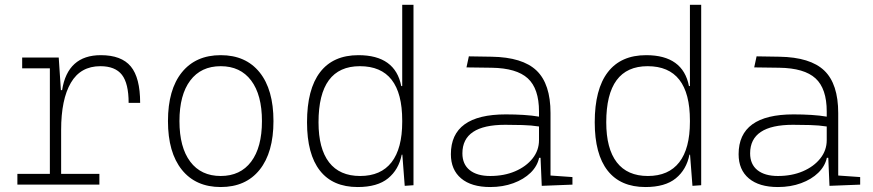

<svg xmlns="http://www.w3.org/2000/svg" viewBox="-20 -752 3556 782"><path d="M229 -222.7V-43.9H384.8V0H50.8V-43.9H183.1V-473.6H70.3V-517.6H219.2L228 -384.8H232.9Q255.4 -527.3 390.6 -527.3Q474.6 -527.3 512.7 -481.4Q550.8 -435.5 550.8 -333H503.9Q503.9 -412.1 476.6 -447.3Q449.2 -482.4 388.7 -482.4Q308.1 -482.4 268.6 -414.8Q229 -347.2 229 -222.7Z M878.9 9.8Q777.3 9.8 720.7 -60.5Q664.1 -130.9 664.1 -258.8Q664.1 -387.2 720.7 -457.3Q777.3 -527.3 878.9 -527.3Q981 -527.3 1037.4 -457.3Q1093.8 -387.2 1093.8 -258.8Q1093.8 -130.9 1037.4 -60.5Q981 9.8 878.9 9.8ZM878.9 -35.2Q959 -35.2 1002.9 -93.5Q1046.9 -151.9 1046.9 -258.8Q1046.9 -365.7 1002.9 -424.1Q959 -482.4 878.9 -482.4Q798.8 -482.4 754.9 -424.1Q710.9 -365.7 710.9 -258.8Q710.9 -151.9 754.9 -93.5Q798.8 -35.2 878.9 -35.2Z M1437 9.8Q1335.4 9.8 1283 -57.1Q1230.5 -124 1230.5 -253.9Q1230.5 -388.7 1283.7 -458Q1336.9 -527.3 1439.9 -527.3Q1589.8 -527.3 1614.3 -401.4H1618.2V-732.4H1664.1V2.4L1628.4 4.9L1618.7 -122.1H1616.2Q1604 -61 1560.5 -25.6Q1517.1 9.8 1437 9.8ZM1618.2 -255.9V-261.2Q1618.2 -482.4 1445.8 -482.4Q1277.3 -482.4 1277.3 -253.9Q1277.3 -146.5 1320.3 -90.8Q1363.3 -35.2 1446.8 -35.2Q1531.2 -35.2 1574.7 -91.1Q1618.2 -147 1618.2 -255.9Z M2186.5 4.9 2181.6 -109.4H2175.8Q2168.5 -75.2 2140.9 -48.3Q2113.3 -21.5 2070.8 -5.9Q2028.3 9.8 1976.6 9.8Q1899.9 9.8 1858.2 -25.4Q1816.4 -60.5 1816.4 -124Q1816.4 -286.1 2040 -286.1Q2078.1 -286.1 2113 -283.9Q2147.9 -281.7 2175.3 -276.9V-297.9Q2175.3 -391.1 2129.6 -432.9Q2084 -474.6 1982.4 -476.1L1879.9 -477.5L1889.6 -522.5L1982.4 -521Q2108.4 -519 2165.3 -464.6Q2222.2 -410.2 2222.2 -291.5V-37.1L2311.5 -30.8V0ZM2175.3 -236.8Q2144.5 -241.7 2107.7 -242.7Q2070.8 -243.7 2037.6 -243.7Q1863.3 -243.7 1863.3 -127.4Q1863.3 -83 1893.1 -59.1Q1922.9 -35.2 1976.6 -35.2Q2033.2 -35.2 2078.1 -54.4Q2123 -73.7 2149.2 -106.7Q2175.3 -139.6 2175.3 -181.2Z M2608.9 9.8Q2507.3 9.8 2454.8 -57.1Q2402.3 -124 2402.3 -253.9Q2402.3 -388.7 2455.6 -458Q2508.8 -527.3 2611.8 -527.3Q2761.7 -527.3 2786.1 -401.4H2790V-732.4H2835.9V2.4L2800.3 4.9L2790.5 -122.1H2788.1Q2775.9 -61 2732.4 -25.6Q2689 9.8 2608.9 9.8ZM2790 -255.9V-261.2Q2790 -482.4 2617.7 -482.4Q2449.2 -482.4 2449.2 -253.9Q2449.2 -146.5 2492.2 -90.8Q2535.2 -35.2 2618.7 -35.2Q2703.1 -35.2 2746.6 -91.1Q2790 -147 2790 -255.9Z M3358.4 4.9 3353.5 -109.4H3347.7Q3340.3 -75.2 3312.7 -48.3Q3285.2 -21.5 3242.7 -5.9Q3200.2 9.8 3148.4 9.8Q3071.8 9.8 3030 -25.4Q2988.3 -60.5 2988.3 -124Q2988.3 -286.1 3211.9 -286.1Q3250 -286.1 3284.9 -283.9Q3319.8 -281.7 3347.2 -276.9V-297.9Q3347.2 -391.1 3301.5 -432.9Q3255.9 -474.6 3154.3 -476.1L3051.8 -477.5L3061.5 -522.5L3154.3 -521Q3280.3 -519 3337.2 -464.6Q3394 -410.2 3394 -291.5V-37.1L3483.4 -30.8V0ZM3347.2 -236.8Q3316.4 -241.7 3279.5 -242.7Q3242.7 -243.7 3209.5 -243.7Q3035.2 -243.7 3035.2 -127.4Q3035.2 -83 3064.9 -59.1Q3094.7 -35.2 3148.4 -35.2Q3205.1 -35.2 3250 -54.4Q3294.9 -73.7 3321 -106.7Q3347.2 -139.6 3347.2 -181.2Z"/></svg>

Font: Cascadia Code ExtraLight
Style: Regular
Weight: 200
Monospace: yes
Designer: Aaron Bell
Foundry: Saja Typeworks
Version: Version 2407.024; ttfautohint (v1.8.4)